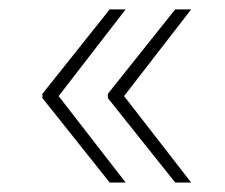

<svg xmlns="http://www.w3.org/2000/svg" viewBox="-20 -462 482 411"><path d="M105.5 -256.3 249 -71.3H214.8L70.8 -252V-261.2L214.8 -441.9H249ZM245.6 -256.3 389.2 -71.3H355L210.9 -252V-261.2L355 -441.9H389.2Z"/></svg>

Font: Roboto Thin
Style: Regular
Weight: 250
Designer: Google
Version: Version 2.134; 2016